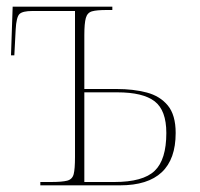

<svg xmlns="http://www.w3.org/2000/svg" viewBox="-20 -556 600 576"><path d="M101 0V-10H133Q166 -10 181.5 -14Q197 -18 201 -33.5Q205 -49 205 -85V-523H77Q48 -523 38.5 -514Q29 -505 27 -467L23 -390H13L18 -536H317V-526H300Q270 -526 256 -522Q242 -518 237.5 -502Q233 -486 233 -451V-289H330Q380 -289 420 -278.5Q460 -268 483.5 -239.5Q507 -211 507 -157Q507 0 340 0ZM323 -10Q409 -10 444 -43.5Q479 -77 479 -157Q479 -225 444 -252Q409 -279 332 -279H233V-10Z"/></svg>

Font: Noto Serif Display SemiCondensed Thin
Style: Regular
Weight: 100
Width: 4
Designer: Monotype Design Team
Foundry: Monotype Imaging Inc.
Version: Version 2.009